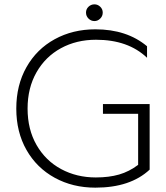

<svg xmlns="http://www.w3.org/2000/svg" viewBox="-20 -849 764 884"><path d="M376 -791Q376 -807 387.5 -818Q399 -829 415 -829Q430 -829 441.5 -818Q453 -807 453 -791Q453 -775 441.5 -763.5Q430 -752 415 -752Q399 -752 387.5 -763.5Q376 -775 376 -791ZM55 -349Q55 -457 102 -540Q149 -623 232 -668.5Q315 -714 419 -714Q564 -714 657 -636V-583Q570 -666 422 -666Q332 -666 260.5 -627Q189 -588 148 -516Q107 -444 107 -349Q107 -253 148.5 -181Q190 -109 261.5 -70.5Q333 -32 421 -32Q482 -32 528.5 -45.5Q575 -59 616 -90V-325H454V-370H669V-68Q580 15 419 15Q315 15 232 -30.5Q149 -76 102 -158.5Q55 -241 55 -349Z"/></svg>

Font: Prompt ExtraLight
Style: Regular
Weight: 275
Designer: Katatrad Team
Foundry: CadsonDemak
Version: Version 1.001